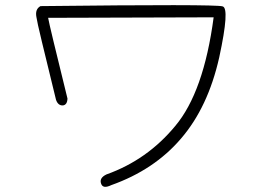

<svg xmlns="http://www.w3.org/2000/svg" viewBox="-20 -692 1040 754"><path d="M139 -668Q828 -676 854 -667Q883 -661 841 -467Q797 -271 691 -148Q586 -25 417 35Q384 51 377 29Q369 7 398 -7Q558 -64 668 -197Q780 -330 819 -624L169 -622Q171 -609 190 -530Q209 -451 245 -305Q244 -280 227 -278Q208 -277 200 -300Q164 -447 144.5 -528Q125 -609 123 -625Q117 -656 139 -668Z"/></svg>

Font: Yomogi
Style: Regular
Weight: 400
Designer: satsuyako
Foundry: satsuyako
Version: Version 3.100